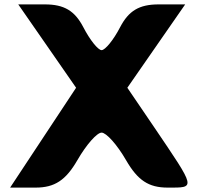

<svg xmlns="http://www.w3.org/2000/svg" viewBox="-20 -903 900 873"><path d="M326 -504C226 -353 126 -201 26 -50H142C228 -50 279 -83 332 -175C373 -246 421 -300 442 -300C463 -300 512 -246 553 -175C606 -83 656 -50 742 -50C871 -50 873 -41 678 -329L559 -504C647 -630 734 -757 822 -883H701C613 -883 565 -854 526 -779C496 -721 458 -675 442 -675C426 -675 389 -721 359 -779C320 -854 272 -883 184 -883H63C150 -757 239 -630 326 -504Z"/></svg>

Font: Hussar Skorodowane
Style: Bold
Weight: 700
Foundry: Cannot Into Space Fonts
Version: Version 0.892